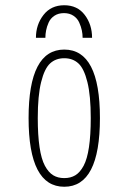

<svg xmlns="http://www.w3.org/2000/svg" viewBox="-20 -701 490 732"><path d="M117 -557Q117 -607 145.8 -644Q174.5 -681 225 -681Q275 -681 303 -644.2Q331 -607.5 331 -557H295Q295 -571 292 -585.2Q289 -599.5 282 -615.2Q275 -631 260 -641Q245 -651 224 -651Q202.5 -651 187.5 -641Q172.5 -631 165.5 -615.2Q158.5 -599.5 155.8 -585.2Q153 -571 153 -557ZM89 -251Q89 -512 225 -512Q361 -512 361 -251Q361 11 225 11Q89 11 89 -251ZM326 -251Q326 -336.5 313.2 -388Q300.5 -439.5 279 -459.2Q257.5 -479 225 -479Q192.5 -479 171 -459.2Q149.5 -439.5 136.8 -388Q124 -336.5 124 -251Q124 -185.5 130.8 -140Q137.5 -94.5 151.2 -69Q165 -43.5 182.8 -32.8Q200.5 -22 225 -22Q249.5 -22 267.2 -32.8Q285 -43.5 298.8 -69Q312.5 -94.5 319.2 -140Q326 -185.5 326 -251Z"/></svg>

Font: League Mono Condensed Thin
Style: Regular
Weight: 100
Width: 1
Designer: Tyler Finck
Foundry: The League of Moveable Type / Tyler Finck
Version: Version 2.210